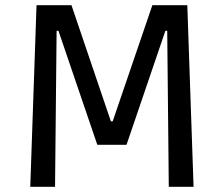

<svg xmlns="http://www.w3.org/2000/svg" viewBox="-20 -716 858 736"><path d="M96 0 120 -696H254L405 -251H412L564 -696H698L722 0H627L621 -598H614L465 -161H353L204 -598H197L191 0Z"/></svg>

Font: Ruda Medium
Style: Regular
Weight: 500
Version: Version 2.001